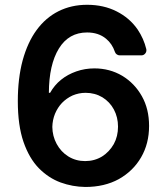

<svg xmlns="http://www.w3.org/2000/svg" viewBox="-20 -759 688 790"><path d="M229.4 -8.2Q180 -26.3 139.9 -66.8Q100.1 -107.6 76.7 -175.1Q53.3 -242.9 53.3 -343Q53.3 -436.4 73.2 -510.7Q93.8 -585.2 130.3 -634.9Q167.6 -686.1 220.5 -712.7Q273.4 -739.3 338.4 -739.3Q406.6 -739.3 460.2 -712Q513.5 -685 546.2 -637.8Q571.4 -600.5 582 -556.8Q582.4 -555.4 582.4 -552.2Q582.4 -543.7 576.3 -537.5Q570.3 -531.2 561.8 -531.2H472.7Q465.9 -531.2 460.4 -535.2Q454.9 -539.1 452.8 -545.5Q441.4 -579.2 416.2 -599.8Q385.3 -625.4 338.4 -625.4Q262.8 -625.4 222.3 -559.3Q181.5 -492.9 181.1 -377.1H186.1Q204.2 -409.1 231.2 -430.8Q258.5 -452.8 294 -465.2Q329.5 -477.6 368.3 -477.6Q431.5 -477.6 483 -447.1Q534.1 -416.2 563.9 -362.9Q593.4 -310.4 593.4 -240.8Q593.4 -168.3 560.7 -111.9Q528.1 -55.4 468.8 -22Q409.8 10.3 331 10.3Q278.4 9.6 229.4 -8.2ZM213.1 -166.9Q230.8 -134.2 261 -115.4Q291.9 -96.2 330.3 -96.2Q368.6 -96.2 399.9 -115.1Q430 -134.2 448.2 -166.2Q465.6 -197.8 465.6 -237.9Q465.6 -276.6 448.5 -308.6Q431.8 -339.8 401.3 -358.7Q370.4 -377.1 332 -377.1Q304.3 -377.1 278.4 -366.1Q253.9 -354.8 235.1 -335.6Q217 -316.4 206.3 -290.8Q196 -265.6 195.3 -236.9Q195.7 -199.2 213.1 -166.9Z"/></svg>

Font: DeltaSans SemiBold
Style: Regular
Weight: 600
Designer: Rasmus Andersson
Foundry: rsms
Version: Version 3.012